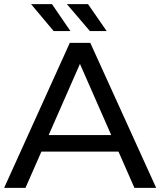

<svg xmlns="http://www.w3.org/2000/svg" viewBox="-21 -907 774 927"><path d="M-1 0 316 -700H415L733 0H628L345 -644H385L102 0ZM134 -175 161 -255H555L584 -175ZM413 -757 302 -887H404L494 -757ZM238 -757 129 -887H230L319 -757Z"/></svg>

Font: MOST Montserrat Medium
Style: Regular
Weight: 500
Designer: Julieta Ulanovsky
Foundry: Julieta Ulanovsky
Version: Version 8.000;March 11, 2024;FontCreator 15.0.0.2926 64-bit